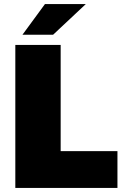

<svg xmlns="http://www.w3.org/2000/svg" viewBox="-20 -920 615 940"><path d="M55 0V-700H277V-180H555V0ZM90 -750 200 -900H400L240 -750Z"/></svg>

Font: Golos Text ExtraBold
Style: Regular
Weight: 800
Designer: A.Korolkova, Vitaly Kuzmin
Foundry: ParaType Ltd
Version: Version 2.004